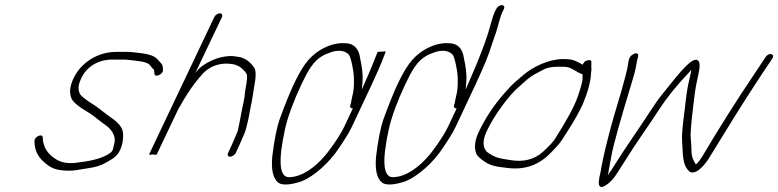

<svg xmlns="http://www.w3.org/2000/svg" viewBox="-20 -684 3044 751"><path d="M267.2 -377C254.3 -349 250.8 -325 257.4 -305C260.4 -289 283.1 -269 324.5 -245C349.7 -230 366.3 -213 395 -193C412.2 -181 434 -155 427.8 -126C424.1 -111 422.3 -102 421.3 -99C420.4 -96 417.1 -92 415.1 -89C390.8 -69 349.7 -56 289.5 -49C254.6 -43 226.5 -46 204.3 -58C167 -79 148.1 -108 147.2 -146C146.9 -164 114.4 -150 114.7 -132C115.8 -88 132.2 -64 167 -38C181.5 -27 199.3 -20 220.7 -18C266.1 -13 283.3 -20 330.5 -27C353.5 -30 375.7 -37 396.5 -49C425.9 -66 438.1 -73 450 -98C461.3 -121 463.7 -154 460.1 -171C455 -193 431.3 -213 413.1 -225C394.3 -238 370.6 -258 350 -272C312.3 -295 291.6 -312 290.1 -323C284.6 -337 287.2 -355 297.2 -377C319.1 -424 364.6 -451 419.6 -451H462.6C468.6 -451 474.6 -451 480.3 -450C510 -446 555.7 -445 567.3 -428C572.1 -421 576.5 -416 580.6 -413C582.3 -412 583.3 -409 583.1 -405L584.2 -396C584.5 -378 619.6 -394 617.6 -410L616.8 -420C615.5 -435 607.5 -438 599.6 -448C583.3 -469 553.9 -474 515.1 -478L497.8 -480C492.1 -481 484.1 -481 477.1 -481H434.1C364.1 -481 297.4 -441 267.2 -377Z M902.2 -86 917.9 -120 936.5 -163C939.8 -170 944.1 -187 950.7 -214L955.3 -238C956.8 -246 958.3 -257 961.4 -270C966.6 -293 969.9 -319 973.2 -339C981.8 -382 982 -408 974.5 -419C957.4 -444 936.1 -459 910.1 -462C897.7 -464 886.3 -466 868.7 -464C839.8 -461 810.6 -451 783.2 -434C763.4 -422 757.2 -415 744.2 -399L848.1 -617C851.6 -625 847.8 -632 839.8 -632C831.8 -632 821.6 -625 818.1 -617L563.6 -81C562.7 -78 567.7 -78 578.3 -80C587.7 -78 592.7 -78 593.6 -81L677.3 -257C708.6 -312 735.2 -355 776.2 -399C780.4 -403 787.6 -410 797.5 -416C822.6 -432 854.8 -439 889.9 -433C911 -430 928.2 -418 943.5 -397C948.6 -391 946.7 -369 939.3 -330C938.1 -323 937.6 -315 936.4 -305C934.4 -289 923.8 -246 921.7 -230L916.8 -205C912.9 -183 909.8 -170 907.2 -165L887.9 -120L872.2 -86C868.7 -78 871.4 -71 879.4 -71C887.4 -71 898.7 -78 902.2 -86Z M1457.1 -481C1443 -446 1427.1 -405 1406.8 -360C1402.3 -349 1397.5 -340 1395.6 -334C1396.2 -339 1396.3 -349 1397.8 -363C1400.5 -397 1394.7 -426 1388.9 -455C1383.5 -495 1363.8 -515 1328.8 -515C1300.5 -517 1267.9 -509 1233.6 -489C1184.1 -459 1159.2 -418 1126 -348C1113.5 -321 1095.6 -277 1073.6 -217C1063.4 -188 1053.3 -140 1045.1 -73C1040 -19 1048.3 15 1069.2 31C1084 41 1112.4 40 1154.5 27C1170 22 1190.5 11 1215.5 -8C1240.5 -27 1266.4 -52 1291.9 -85C1322.5 -128 1344.5 -163 1356.8 -189L1405.6 -293C1447.1 -380 1474.8 -442 1486.8 -477L1488.7 -483ZM1360.2 -260 1326.8 -189C1308.1 -149 1260.6 -84 1247.4 -71C1215.8 -34 1163.2 9 1110.2 9C1072.2 9 1067.4 -55 1095.5 -182C1106.7 -230 1127.7 -287 1158.6 -353C1185 -408 1204.7 -445 1242.3 -466C1259.2 -475 1265.5 -476 1281.4 -482C1309.6 -489 1329.3 -485 1343.9 -471C1353.1 -462 1363.8 -401 1364 -386C1364.4 -368 1366.1 -342 1359.9 -316C1355.5 -299 1354.1 -288 1352.8 -281L1349.7 -271C1348.5 -264 1351.2 -260 1360.2 -260Z M1921.2 -649 1916.4 -640C1910.9 -629 1905.5 -612 1899.2 -589C1886.1 -538 1858.1 -462 1812.8 -360C1808.3 -349 1803.5 -340 1801.6 -334C1802.2 -339 1802.3 -349 1803.8 -363C1806.5 -397 1800.7 -426 1794.9 -455C1789.5 -495 1769.8 -515 1734.8 -515C1706.5 -517 1673.9 -509 1639.6 -489C1590.1 -459 1565.2 -418 1532 -348C1519.5 -321 1501.6 -277 1479.6 -217C1469.4 -188 1459.3 -140 1451.1 -73C1446 -19 1454.3 15 1475.2 31C1490 41 1518.4 40 1560.5 27C1576 22 1596.5 11 1621.5 -8C1646.5 -27 1672.4 -52 1697.9 -85C1728.5 -128 1750.5 -163 1762.8 -189L1811.6 -293C1853.1 -380 1880.8 -442 1892.8 -477C1904.9 -512 1913.1 -538 1918.8 -553C1928.1 -579 1934.1 -614 1946.4 -640L1951.2 -649C1954.7 -657 1950.9 -664 1942.9 -664C1934.9 -664 1924.7 -657 1921.2 -649ZM1766.2 -260 1732.8 -189C1714.1 -149 1666.6 -84 1653.4 -71C1621.8 -34 1569.2 9 1516.2 9C1478.2 9 1473.4 -55 1501.5 -182C1512.7 -230 1533.7 -287 1564.6 -353C1591 -408 1610.7 -445 1648.3 -466C1665.2 -475 1671.5 -476 1687.4 -482C1715.6 -489 1735.3 -485 1749.9 -471C1759.1 -462 1769.8 -401 1770 -386C1770.4 -368 1772.1 -342 1765.9 -316C1761.5 -299 1760.1 -288 1758.8 -281L1755.7 -271C1754.5 -264 1757.2 -260 1766.2 -260Z M2258.6 -394C2257.9 -392 2259 -386 2258.6 -375C2258.1 -364 2251.8 -341 2239.4 -305C2227.1 -269 2198 -215 2152.2 -143C2143.8 -129 2127.4 -112 2103.5 -90C2070 -60 2027.5 -49 1975.3 -58C1933.6 -65 1918.6 -65 1884.5 -90C1867.1 -108 1867 -136 1884.7 -173C1914.3 -235 1972 -313 2011.4 -346C2020.9 -354 2030.8 -363 2041.9 -373C2063.6 -391 2079.8 -398 2106.3 -412C2120.8 -420 2139.7 -423 2166.7 -423C2196.7 -423 2204.7 -423 2227.3 -409C2242.5 -400 2251.9 -395 2258.6 -394ZM2259.3 -431C2255.9 -433 2251.5 -435 2246.5 -438C2227.3 -447 2222.2 -453 2181.2 -453C2129.2 -453 2065.1 -424 2026.3 -390L1993.5 -362C1983.6 -353 1970.5 -340 1957.8 -325C1914.6 -277 1880.1 -225 1854.1 -171C1837 -136 1833.8 -107 1842.6 -84C1845.7 -75 1857.9 -63 1881.2 -48C1890.3 -42 1905.4 -36 1927.1 -32L1956.9 -28C2021.7 -18 2076.4 -33 2122.7 -75C2149.9 -101 2168.6 -122 2178.3 -137C2206.2 -181 2229.7 -214 2258.9 -275C2279.8 -325 2290.7 -366 2291.8 -398C2292.4 -406 2294.9 -414 2292.8 -420L2293.1 -440C2294 -449 2287.6 -451 2274.3 -447C2267.7 -445 2263.1 -440 2259.3 -431Z M2449.7 -467C2443.1 -462 2438.9 -452 2437.2 -437C2433.7 -407 2418.5 -359 2409.4 -324C2367.1 -187 2340.6 -81 2328.2 -7C2314.1 47 2324.7 61 2359.2 34C2363.2 31 2369.1 25 2376.6 17C2384.2 9 2399.7 -15 2424.1 -54C2476.9 -139 2504.7 -173 2559.6 -258C2586.9 -300 2625 -348 2676.1 -402C2680.4 -406 2682.6 -410 2684.3 -412C2683.7 -407 2680.9 -392 2675 -367C2669.1 -342 2665.2 -317 2662.6 -293C2658.1 -247 2644.8 -170 2648.1 -130C2651.9 -82 2647.3 -42 2675.4 -14C2698.7 4 2733.8 -34 2754.2 -67C2823.9 -180 2874.8 -265 2957.3 -390L3000.9 -455C3012.9 -474 2986.8 -480 2974.8 -461L2930.9 -395C2857.4 -286 2788.6 -176 2728.7 -75C2718.3 -58 2709.9 -47 2702 -41C2693.1 -54 2685.5 -68 2684.8 -91C2684.5 -106 2683.9 -123 2681.9 -142C2678.6 -176 2690.6 -255 2695.5 -302C2700.1 -342 2706.4 -368 2714.1 -405C2722.4 -444 2711 -468 2672.2 -434C2658.4 -422 2636.8 -398 2607.1 -361L2570.9 -316C2556.2 -298 2539.6 -274 2520.1 -244C2484.8 -189 2428.8 -110 2394.4 -55C2377.9 -28 2364.8 -9 2357.7 1C2358.3 -4 2363.2 -29 2371.4 -74C2379.6 -119 2406 -212 2449.2 -355C2461.3 -393 2467.2 -418 2468.6 -429C2470.1 -440 2472.3 -450 2474.5 -457C2481.2 -475 2469.7 -483 2449.7 -467Z"/></svg>

Font: MewTooHand
Style: UltIta
Weight: 400
Designer: Mew Too, Robert Jablonski
Version: Version 0.77